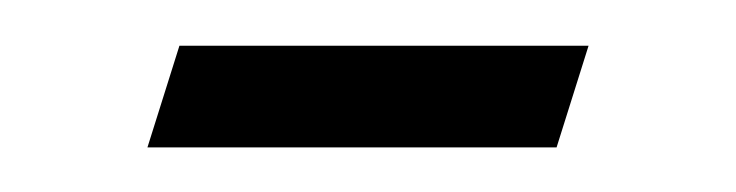

<svg xmlns="http://www.w3.org/2000/svg" viewBox="-20 -299 322 84"><path d="M58.5 -279H237.5L223.5 -234.5H44.5Z"/></svg>

Font: Newsreader 72pt Light
Style: Italic
Weight: 300
Italic angle: -17°
Designer: Hugues Gentile
Foundry: Production Type
Version: Version 1.003; ttfautohint (v1.8.3)